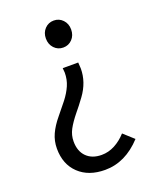

<svg xmlns="http://www.w3.org/2000/svg" viewBox="-144 -640 762 943"><g transform="rotate(-20 237.0 -169.0)"><path d="M53 40Q53 0 69 -35Q85 -70 115 -106L166 -169Q190 -200 203.5 -231Q217 -262 217 -298Q217 -306 215 -322H296Q298 -300 298 -290Q298 -219 252 -156Q225 -119 203 -93Q173 -56 157.5 -27Q142 2 142 35Q142 86 171 115Q200 144 250 144Q286 144 319 126.5Q352 109 379 79L432 127Q347 219 241 219Q155 219 104 170.5Q53 122 53 40ZM187 -487Q187 -517 206 -537Q225 -557 253 -557Q281 -557 300 -537Q319 -517 319 -487Q319 -456 300 -436Q281 -416 253 -416Q225 -416 206 -436Q187 -456 187 -487Z"/></g></svg>

Font: Merged Yaku Han JP
Style: Regular
Weight: 400
Designer: Ryoko NISHIZUKA 西塚涼子 (kana, bopomofo & ideographs); Paul D. Hunt (Latin, Greek & Cyrillic); Sandoll Communications 산돌커뮤니
Foundry: Adobe
Version: Version 2.004